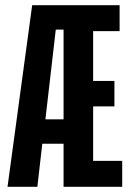

<svg xmlns="http://www.w3.org/2000/svg" viewBox="-20 -720 507 740"><path d="M9 0 104 -700H441V-600H339V-408H421V-310H339V-100H451V0H225V-166H143L124 0ZM155 -260H225V-606H195Z"/></svg>

Font: Tektur Condensed Medium
Style: Regular
Weight: 500
Width: 3
Designer: Adam Jagosz
Foundry: Adam Jagosz
Version: Version 1.005;gftools[0.9.30]